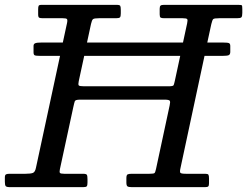

<svg xmlns="http://www.w3.org/2000/svg" viewBox="-60 -770 1017 790"><path d="M-40 -22V-40Q-40 -50.5 -34.8 -52.8Q-29.5 -55 -20 -55H45Q66 -55 75.2 -58.5Q84.5 -62 88 -80L187 -540H109Q86.5 -540 82.2 -542.8Q78 -545.5 78 -555V-581Q78 -589.5 85.2 -592.2Q92.5 -595 111 -595H198.5L216 -676Q218.5 -688.5 215.2 -691.8Q212 -695 198 -695H117Q105.5 -695 101.2 -697.2Q97 -699.5 97 -711V-732Q97 -742 99 -746Q101 -750 111 -750H420Q432.5 -750 434.8 -745.8Q437 -741.5 437 -729V-715Q437 -702.5 433.8 -698.8Q430.5 -695 418 -695H347Q327.5 -695 322.8 -691.2Q318 -687.5 314.5 -671.5L298 -595H693L710 -674Q713 -687.5 710.2 -691.2Q707.5 -695 692 -695H616Q605 -695 601 -697.5Q597 -700 597 -711V-734Q597 -744 600.8 -747Q604.5 -750 614 -750H920Q933 -750 935 -748Q937 -746 937 -733V-717Q937 -702.5 933.2 -698.8Q929.5 -695 915 -695H842Q821.5 -695 817.5 -691.5Q813.5 -688 809.5 -671L793 -595H856.5Q877 -595 882.2 -592.5Q887.5 -590 887.5 -581V-556.5Q887.5 -547.5 882.5 -543.8Q877.5 -540 854 -540H781.5L682.5 -78Q679 -63 682.2 -59Q685.5 -55 705 -55H784Q795 -55 797.5 -51.2Q800 -47.5 800 -36V-16Q800 -6.5 797 -3.2Q794 0 784 0H482Q469.5 0 464.8 -3Q460 -6 460 -19V-37Q460 -50 465.2 -52.5Q470.5 -55 482 -55H555Q572.5 -55 575.8 -58Q579 -61 582 -75L638 -336Q641.5 -351 638.5 -355.5Q635.5 -360 616 -360H270Q250 -360 247.8 -353.5Q245.5 -347 242 -331L186.5 -74Q184 -62.5 186.5 -58.8Q189 -55 204 -55H281Q295 -55 297.5 -50.5Q300 -46 300 -32V-19Q300 -7.5 297.2 -3.8Q294.5 0 283 0H-19Q-33 0 -36.5 -4.2Q-40 -8.5 -40 -22ZM285 -415H635Q652.5 -415 654.5 -419.8Q656.5 -424.5 659.5 -438L681.5 -540H286.5L264 -436Q261 -422 264.2 -418.5Q267.5 -415 285 -415Z"/></svg>

Font: Besley
Style: Italic
Weight: 400
Italic angle: -13°
Designer: Owen Earl
Foundry: indestructible type*
Version: Version 4.000; ttfautohint (v1.8.4.7-5d5b)